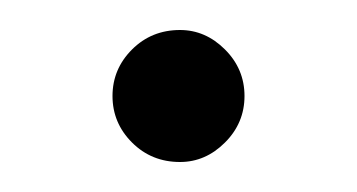

<svg xmlns="http://www.w3.org/2000/svg" viewBox="-20 -108 238 128"><path d="M55 -44Q55 -62 68 -75Q81 -88 100 -88Q117 -88 130 -75Q143 -62 143 -44Q143 -26 130 -13Q117 0 100 0Q81 0 68 -13Q55 -26 55 -44Z"/></svg>

Font: Niramit ExtraLight
Style: Regular
Weight: 200
Designer: Katatrad Aksorn Co.,Ltd.
Foundry: Cadson Demak Co.,Ltd.
Version: Version 1.000; ttfautohint (v1.6)